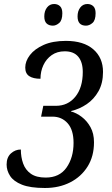

<svg xmlns="http://www.w3.org/2000/svg" viewBox="-20 -928 558 958"><path d="M204 10Q131 10 89.5 -6.5Q48 -23 30.5 -50Q13 -77 13 -107Q13 -143 34.5 -162.5Q56 -182 84 -182Q84 -144 95.5 -112Q107 -80 134 -61Q161 -42 208 -42Q277 -42 312 -92Q347 -142 347 -215Q347 -280 317.5 -313Q288 -346 242 -346H185L196 -400H259Q319 -400 356 -445.5Q393 -491 393 -569Q393 -618 370.5 -645Q348 -672 303 -672Q265 -672 238 -653Q211 -634 196.5 -603Q182 -572 182 -535Q146 -535 126 -548Q106 -561 106 -591Q106 -623 129.5 -653.5Q153 -684 198 -704Q243 -724 309 -724Q397 -724 445.5 -682Q494 -640 494 -569Q494 -513 471.5 -473Q449 -433 413 -408.5Q377 -384 335 -374L334 -372Q361 -365 387.5 -345Q414 -325 431.5 -293.5Q449 -262 449 -218Q449 -148 417 -97Q385 -46 330 -18Q275 10 204 10ZM409 -800Q367 -800 367 -846Q367 -873 380.5 -890.5Q394 -908 416 -908Q434 -908 445.5 -897Q457 -886 457 -862Q457 -827 441.5 -813.5Q426 -800 409 -800ZM244 -800Q224 -800 212.5 -811Q201 -822 201 -846Q201 -873 214.5 -890.5Q228 -908 250 -908Q268 -908 279.5 -897Q291 -886 291 -862Q291 -827 275.5 -813.5Q260 -800 244 -800Z"/></svg>

Font: Noto Serif Condensed
Style: Italic
Weight: 400
Width: 3
Italic angle: -12°
Designer: Monotype Design Team
Foundry: Monotype Imaging Inc.
Version: Version 2.014; ttfautohint (v1.8.4.7-5d5b)